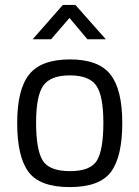

<svg xmlns="http://www.w3.org/2000/svg" viewBox="-20 -752 568 782"><path d="M265 -510Q381 -510 429.5 -449Q478 -388 478 -251Q478 -114 432 -52Q386 10 264 10Q142 10 96 -52Q50 -114 50 -251Q50 -388 99 -449Q148 -510 265 -510ZM265 -55Q349 -55 375 -98.5Q401 -142 401 -252Q401 -362 372 -403.5Q343 -445 264.5 -445Q186 -445 156.5 -403.5Q127 -362 127 -252.5Q127 -143 153.5 -99Q180 -55 265 -55ZM113 -592 236 -732H287L411 -592H336L263 -679L188 -592Z"/></svg>

Font: Titillium Web[RUS by Daymarius]
Style: Regular
Weight: 400
Designer: Cyrillization by Daymarius
Foundry: Cyrillization by Daymarius
Version: Version 1.002 September 11, 2018